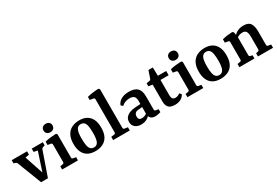

<svg xmlns="http://www.w3.org/2000/svg" viewBox="47 -1536 3497 2426"><g transform="rotate(-30 1795.5 -322.5)"><path d="M351 -362 296 -373V-421H458V-375L431 -366Q415 -362 410 -349L286 6H230ZM264 6H187L50 -348Q44 -362 31 -366L4 -375V-421H228V-373L172 -362L280 -40Z M669 -76Q669 -57 687 -54L728 -47V0H497V-47L537 -54Q555 -57 555 -76V-331Q555 -350 538 -353L492 -361V-409Q529 -420 573 -424.5Q617 -429 654 -430L669 -415ZM671 -544Q671 -516 653 -499Q635 -482 605 -482Q575 -482 557 -499Q539 -516 539 -544Q539 -572 557 -588.5Q575 -605 605 -605Q635 -605 653 -588.5Q671 -572 671 -544Z M1067 -205Q1067 -265 1060 -304Q1053 -343 1034.5 -361.5Q1016 -380 984 -380Q944 -380 924.5 -343Q905 -306 905 -216Q905 -155 912.5 -116Q920 -77 938.5 -58.5Q957 -40 989 -40Q1028 -40 1047.5 -77Q1067 -114 1067 -205ZM782 -206Q782 -287 810 -336.5Q838 -386 886 -408.5Q934 -431 993 -431Q1057 -431 1100.5 -406Q1144 -381 1167 -333Q1190 -285 1190 -214Q1190 -132 1162.5 -83Q1135 -34 1087.5 -12Q1040 10 980 10Q916 10 872 -14.5Q828 -39 805 -87Q782 -135 782 -206Z M1419 -76Q1419 -57 1437 -54L1484 -47V0H1241V-47L1288 -54Q1306 -57 1306 -75V-558Q1306 -576 1288 -579L1238 -587V-632Q1275 -642 1321 -648Q1367 -654 1404 -655L1419 -639Z M1648 8Q1595 8 1562 -20Q1529 -48 1529 -96Q1529 -137 1552 -163Q1575 -189 1612 -202.5Q1649 -216 1690 -218L1786 -224V-180L1717 -174Q1679 -173 1662.5 -155Q1646 -137 1646 -109Q1646 -83 1657.5 -70Q1669 -57 1695 -57Q1721 -57 1745.5 -68.5Q1770 -80 1784 -98L1794 -73Q1774 -35 1736 -13.5Q1698 8 1648 8ZM1541 -333Q1558 -379 1603 -404.5Q1648 -430 1717 -430Q1801 -430 1839 -391Q1877 -352 1877 -273V-78Q1877 -58 1897 -56L1934 -51V-7Q1921 -3 1897.5 2Q1874 7 1854 7Q1818 7 1795.5 -10Q1773 -27 1767 -66V-268Q1767 -316 1745.5 -335Q1724 -354 1684 -354Q1650 -354 1621 -343.5Q1592 -333 1567 -310Z M2024 -357 1966 -366V-410L2012 -418Q2022 -420 2026.5 -424.5Q2031 -429 2034 -438L2070 -544H2134L2137 -421H2258V-359H2139V-144Q2139 -100 2152 -84.5Q2165 -69 2191 -69Q2208 -69 2226 -75Q2244 -81 2258 -95L2282 -69Q2264 -31 2227 -12.5Q2190 6 2143 6Q2107 6 2080.5 -4.5Q2054 -15 2039 -41.5Q2024 -68 2024 -116Z M2497 -76Q2497 -57 2515 -54L2556 -47V0H2325V-47L2365 -54Q2383 -57 2383 -76V-331Q2383 -350 2366 -353L2320 -361V-409Q2357 -420 2401 -424.5Q2445 -429 2482 -430L2497 -415ZM2499 -544Q2499 -516 2481 -499Q2463 -482 2433 -482Q2403 -482 2385 -499Q2367 -516 2367 -544Q2367 -572 2385 -588.5Q2403 -605 2433 -605Q2463 -605 2481 -588.5Q2499 -572 2499 -544Z M2895 -205Q2895 -265 2888 -304Q2881 -343 2862.5 -361.5Q2844 -380 2812 -380Q2772 -380 2752.5 -343Q2733 -306 2733 -216Q2733 -155 2740.5 -116Q2748 -77 2766.5 -58.5Q2785 -40 2817 -40Q2856 -40 2875.5 -77Q2895 -114 2895 -205ZM2610 -206Q2610 -287 2638 -336.5Q2666 -386 2714 -408.5Q2762 -431 2821 -431Q2885 -431 2928.5 -406Q2972 -381 2995 -333Q3018 -285 3018 -214Q3018 -132 2990.5 -83Q2963 -34 2915.5 -12Q2868 10 2808 10Q2744 10 2700 -14.5Q2656 -39 2633 -87Q2610 -135 2610 -206Z M3354 0V-47L3384 -54Q3393 -56 3397.5 -61Q3402 -66 3402 -76V-258Q3402 -313 3386.5 -337Q3371 -361 3334 -361Q3307 -361 3281 -350.5Q3255 -340 3233 -320L3234 -355Q3263 -395 3302.5 -413Q3342 -431 3389 -431Q3462 -431 3488.5 -389.5Q3515 -348 3515 -272V-76Q3515 -57 3533 -54L3574 -47V0ZM3083 0V-47L3125 -54Q3142 -57 3142 -76V-331Q3142 -350 3125 -353L3079 -361V-409Q3114 -419 3153 -424Q3192 -429 3227 -430L3244 -415L3256 -341V-76Q3256 -58 3273 -54L3303 -47V0Z"/></g></svg>

Font: Yrsa SemiBold
Style: Regular
Weight: 600
Version: Version 2.004